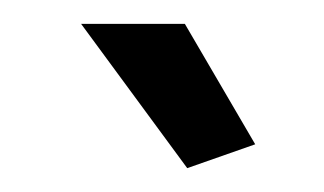

<svg xmlns="http://www.w3.org/2000/svg" viewBox="-20 -750 272 161"><path d="M48 -730H135L194 -629L137 -609Z"/></svg>

Font: Raleway Medium Alt1
Style: Regular
Weight: 500
Designer: Matt McInerney, Pablo Impallari, Rodrigo Fuenzalida
Foundry: Matt McInerney, Pablo Impallari, Rodrigo Fuenzalida
Version: Version 3.000g; ttfautohint (v1.5) -l 8 -r 28 -G 28 -x 14 -D